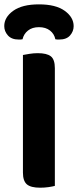

<svg xmlns="http://www.w3.org/2000/svg" viewBox="-34 -862 361 889"><path d="M146.3 -736.2Q115.3 -736.2 95.7 -720.6Q76 -705.1 70.3 -680.2Q65.6 -679.2 61.6 -679Q57.6 -678.9 52.6 -678.9Q19.6 -678.9 2.6 -698Q-14.3 -717 -14.3 -741Q-14.3 -782.2 27.3 -812Q68.8 -841.8 146.3 -841.8Q224.4 -841.8 265.7 -811.9Q307 -782 307 -741Q307 -717 290.5 -698Q274.1 -678.9 240 -678.9Q235.8 -678.9 231.3 -679Q226.8 -679.2 222.3 -680.2Q217.3 -705.1 197.5 -720.6Q177.6 -736.2 146.3 -736.2ZM72.2 -419.1H220V-1.3Q210.7 1.4 191.5 4.3Q172.3 7.1 151.8 7.1Q108.4 7.1 90.3 -8.6Q72.2 -24.4 72.2 -62.5ZM220 -235.6H72.2V-607.4Q82.2 -609.4 101.9 -612.6Q121.7 -615.8 140.8 -615.8Q182.7 -615.8 201.3 -601.3Q220 -586.8 220 -546.2Z"/></svg>

Font: Baloo Bhaina 2
Style: Regular
Weight: 400
Designer: Yesha Goshar, Manish Minz, Shuchita Grover and Ek Type
Foundry: Ek Type
Version: Version 1.700